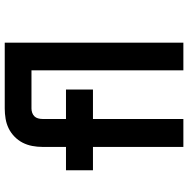

<svg xmlns="http://www.w3.org/2000/svg" viewBox="-12 -762 775 790"><g transform="rotate(-90 375.0 -367.5)"><path d="M165 0V-372H69V-483H165V-580Q165 -601 169 -622Q173 -643 182.5 -661.5Q192 -680 207.5 -695Q223 -710 241.5 -719Q260 -728 281 -731.5Q302 -735 323 -735H485V-625H323Q314 -625 305.5 -622Q297 -619 291 -613Q285 -607 282.5 -598Q280 -589 280 -580V-483H401V-372H280V0ZM480 0V-625H379V-735H594V0Z"/></g></svg>

Font: Iosevka Aile Extrabold
Style: Regular
Weight: 800
Designer: Belleve Invis
Foundry: Belleve Invis
Version: Version 27.3.5; ttfautohint (v1.8.4)